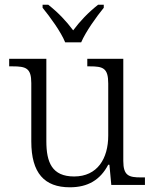

<svg xmlns="http://www.w3.org/2000/svg" viewBox="-20 -786 658 816"><path d="M257 -606H325C344 -651 390 -715 421 -753V-766H397C353 -731 321 -697 291 -657C261 -697 229 -731 185 -766H161V-753C192 -715 239 -651 257 -606ZM277 10C353 10 406 -21 440 -86H445L453 0H596V-32H579C528 -32 504 -39 504 -102V-536H351V-504H361C418 -504 440 -497 440 -431V-210C440 -112 394 -36 295 -36C201 -36 177 -96 177 -186V-536H19V-504H33C90 -504 113 -497 113 -433V-185C113 -50 169 10 277 10Z"/></svg>

Font: Noto Serif Light
Style: Regular
Weight: 300
Designer: Monotype Design Team
Foundry: Monotype Imaging Inc.
Version: Version 2.013